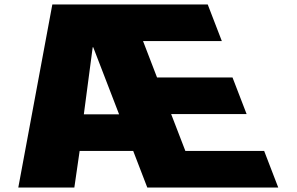

<svg xmlns="http://www.w3.org/2000/svg" viewBox="-20 -845 1336 865"><path d="M338.8 -165H580.1L643.6 0H1233.6L1170.1 -165H815.1L751.1 -331H1091.1L1027.5 -496H687.5L624.4 -660H979.4L915.8 -825H215.8L62.4 0H314.9ZM516.5 -330H357.7L397.6 -632H400.1Z"/></svg>

Font: Hussar
Style: BdOpOblFour
Weight: 700
Foundry: Cannot Into Space Fonts
Version: Version 2.00